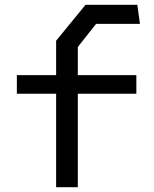

<svg xmlns="http://www.w3.org/2000/svg" viewBox="-20 -777 640 797"><path d="M213 0V-388H50V-465H213V-608L335 -757H550L561 -678H379L303 -582V-465H546V-388H303V0Z"/></svg>

Font: Moralerspace Krypton JPDOC
Style: Regular
Weight: 400
Version: v0.0.6; ttfautohint (v1.8.4.7-5d5b-dirty) -l 6 -r 45 -G 200 